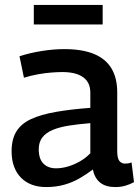

<svg xmlns="http://www.w3.org/2000/svg" viewBox="-20 -748 566 778"><path d="M27 -135Q27 -184 46.5 -215.5Q66 -247 106 -265.5Q146 -284 206 -294.5Q266 -305 346 -311V-373Q346 -414 317 -435Q288 -456 233 -456Q213 -456 187.5 -454Q162 -452 134 -447Q106 -442 77 -433L59 -520Q102 -534 150 -541.5Q198 -549 240 -549Q313 -549 360.5 -529.5Q408 -510 431.5 -471Q455 -432 455 -374V-136Q455 -106 464 -95.5Q473 -85 487 -85Q492 -85 499 -86Q506 -87 513 -90L523 -10Q507 -1 488 4.5Q469 10 447 10Q409 10 386.5 -7.5Q364 -25 356 -61Q331 -42 302.5 -25.5Q274 -9 240.5 0.5Q207 10 167 10Q135 10 109.5 0.5Q84 -9 65.5 -27.5Q47 -46 37 -73Q27 -100 27 -135ZM137 -143Q137 -104 156 -85Q175 -66 207 -66Q231 -66 256 -73.5Q281 -81 304.5 -94.5Q328 -108 346 -127V-249Q297 -245 259 -239Q221 -233 193.5 -221.5Q166 -210 151.5 -191Q137 -172 137 -143ZM117 -649V-728H396V-649Z"/></svg>

Font: Georama ExtraCondensed Thin Medium
Style: Regular
Weight: 500
Version: Version 1.001